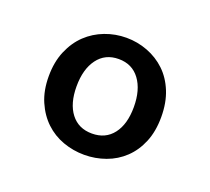

<svg xmlns="http://www.w3.org/2000/svg" viewBox="-64 -788 483 441"><g transform="rotate(20 177.5 -567.0)"><path d="M40 -566Q40 -601 51.5 -628Q63 -655 82 -673Q101 -691 126 -700.5Q151 -710 178 -710Q205 -710 230 -700.5Q255 -691 274 -673Q293 -655 304 -628Q315 -601 315 -566Q315 -531 304 -504.5Q293 -478 274 -460Q255 -442 230 -433Q205 -424 178 -424Q151 -424 126 -433Q101 -442 82 -460Q63 -478 51.5 -504.5Q40 -531 40 -566ZM108 -566Q108 -524 126.5 -500Q145 -476 178 -476Q211 -476 229.5 -500Q248 -524 248 -566Q248 -608 229.5 -633Q211 -658 178 -658Q145 -658 126.5 -633Q108 -608 108 -566Z"/></g></svg>

Font: Carrois Gothic
Style: Regular
Weight: 400
Designer: Ralph du Carrois
Foundry: Ralph du Carrois
Version: Version 1.002